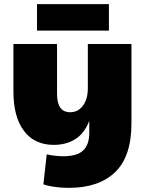

<svg xmlns="http://www.w3.org/2000/svg" viewBox="-20 -714 706 929"><path d="M313 195Q275 195 242 190Q209 185 190 178L206 33Q224 37 245 39.5Q266 42 286 42Q353 42 382.5 14Q412 -14 412 -72V-129Q388 -68 344 -40.5Q300 -13 240 -13Q147 -13 96 -80.5Q45 -148 45 -271V-501H256V-260Q256 -171 319 -171Q358 -171 381.5 -203Q405 -235 405 -287V-501H616V-117Q616 43 537 119Q458 195 313 195ZM159 -566V-694H507V-566Z"/></svg>

Font: Paytone One
Style: Regular
Weight: 400
Designer: Vernon Adams
Foundry: Vernon Adams
Version: Version 1.002; ttfautohint (v1.8.4.7-5d5b);gftools[0.9.23]